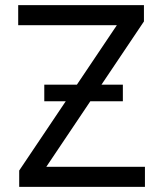

<svg xmlns="http://www.w3.org/2000/svg" viewBox="-20 -727 635 747"><path d="M54.7 -63.5 434.6 -628.9H50.8V-707H540V-643.6L160.2 -78.1H543.9V0H54.7ZM152.3 -397.5H458V-333H152.3Z"/></svg>

Font: Pretendard JP Variable
Style: Regular
Weight: 400
Designer: Base glyphs from Inter by Rasmus Andersson; Hangul glyphs from Noto Sans CJK(Source Han Sans) by Jang Soo-young and Kang
Foundry: Kil Hyung-jin
Version: Version 1.307;Glyphs 3.2 (3192)